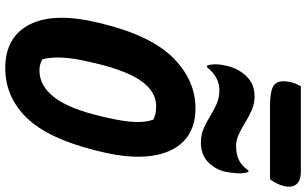

<svg xmlns="http://www.w3.org/2000/svg" viewBox="-242 -928 1190 747"><g transform="rotate(90 353.5 -555.0)"><path d="M402 -720Q483 -720 530 -674Q577 -628 587.5 -544Q598 -460 569 -345L565 -329Q519 -145 438 -62.5Q357 20 246 20Q123 20 75 -76.5Q27 -173 70 -347L74 -363Q120 -548 206.5 -634Q293 -720 402 -720ZM222 -311Q206 -244 204.5 -197.5Q203 -151 212 -123Q224 -118 233 -115.5Q242 -113 255 -113Q314 -113 359 -170.5Q404 -228 434 -357L437 -370Q453 -439 455 -482Q457 -525 446 -556Q427 -567 392 -567Q338 -567 296.5 -510Q255 -453 225 -324ZM549 -878Q578 -878 601 -888Q624 -898 644 -926H650Q653 -915 654.5 -902Q656 -889 654 -874Q652 -848 646.5 -828Q641 -808 628 -789Q596 -741 536 -741Q505 -741 480 -752Q455 -763 432.5 -777Q410 -791 385.5 -802Q361 -813 332 -813Q280 -813 242 -765H236Q227 -786 233 -824Q239 -863 256 -891Q273 -919 297 -934.5Q321 -950 355 -950Q384 -950 409 -939Q434 -928 456.5 -914Q479 -900 502 -889Q525 -878 549 -878ZM316 -1130H648Q684 -1130 698 -1112Q712 -1094 704 -1063Q700 -1047 693 -1034Q686 -1021 678 -1010H395Q328 -1010 309.5 -1027.5Q291 -1045 299 -1085Q302 -1100 306.5 -1110.5Q311 -1121 316 -1130Z"/></g></svg>

Font: Recursive Mn Csl St XBd
Style: Italic
Weight: 800
Italic angle: -15°
Monospace: yes
Version: Version 1.079;hotconv 1.0.112;makeotfexe 2.5.65598; ttfautoh